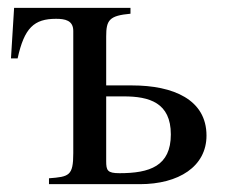

<svg xmlns="http://www.w3.org/2000/svg" viewBox="-20 -470 579 490"><path d="M251 -252V-377C251 -419 259 -430 313 -435V-450H16L8 -321H25C42 -399 67 -422 123 -422C146 -422 167 -418 167 -391V-79C167 -21 156 -19 105 -15V0H337C436 0 507 -45 507 -124C507 -216 422 -252 317 -252ZM251 -224H296C361 -224 416 -208 416 -127C416 -46 362 -28 285 -28C254 -28 251 -35 251 -59Z"/></svg>

Font: STIX Math
Style: Regular
Weight: 400
Designer: MicroPress Inc., with final additions and corrections provided by Coen Hoffman, Elsevier (retired)
Version: Version 1.1.0